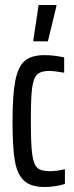

<svg xmlns="http://www.w3.org/2000/svg" viewBox="-20 -738 296 766"><path d="M30 -253Q30 -360 41 -416Q52 -472 78.5 -495Q105 -518 157 -518Q195 -518 236 -509V-448Q196 -455 175 -455Q143 -455 128 -440.5Q113 -426 108 -386Q103 -346 103 -257Q103 -163 108.5 -122.5Q114 -82 129 -68.5Q144 -55 178 -55Q207 -55 239 -63V-4Q199 8 158 8Q102 8 75 -18Q48 -44 39 -97.5Q30 -151 30 -253ZM113 -573V-578L134 -718H205V-713L171 -573Z"/></svg>

Font: Saira Ultra Condensed Medium
Style: Regular
Weight: 500
Width: 1
Designer: Hector Gatti with collaboration of the Omnibus-Type team
Foundry: Omnibus-Type
Version: Version 1.001; ttfautohint (v1.8)